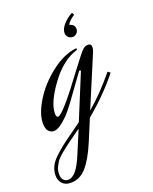

<svg xmlns="http://www.w3.org/2000/svg" viewBox="-279 -610 769 967"><g transform="rotate(-20 105.5 -126.5)"><path d="M295 -188 308 -178Q236 -87 132 0L85 113Q51 194 15.5 234.5Q-20 275 -69 275Q-100 275 -115 257Q-130 239 -130 215Q-130 190 -119.5 167.5Q-109 145 -85.5 123Q-62 101 -42 85Q-22 69 15 43Q52 17 72 2L167 -229Q170 -235 170 -237Q170 -242 167 -242Q162 -242 158 -235Q155 -232 126 -191Q97 -150 65.5 -107.5Q34 -65 18 -49Q-32 1 -60 1Q-76 1 -88 -11.5Q-100 -24 -100 -55Q-100 -105 -59 -172Q-18 -239 51 -292.5Q120 -346 188 -353V-344Q107 -320 40.5 -229Q-26 -138 -26 -81Q-26 -60 -16 -60Q10 -60 150 -250Q209 -329 223 -340Q235 -349 248 -349Q266 -349 266 -331Q266 -319 260 -305L146 -34Q221 -97 295 -188ZM8 156 60 32Q50 39 27 55.5Q4 72 -4.5 78Q-13 84 -30.5 97.5Q-48 111 -55 117Q-62 123 -74 134.5Q-86 146 -90.5 154Q-95 162 -101 173Q-107 184 -109 194Q-111 204 -111 216Q-111 232 -102.5 244Q-94 256 -76 256Q-33 256 8 156ZM228 -528 235 -515Q200 -492 195 -475Q222 -468 222 -444Q222 -431 212.5 -421.5Q203 -412 191 -412Q177 -412 167.5 -421.5Q158 -431 158 -445Q158 -467 179.5 -490.5Q201 -514 228 -528Z"/></g></svg>

Font: Dynalight
Style: Regular
Weight: 400
Designer: Astigmatic (AOETI)
Foundry: Astigmatic (AOETI)
Version: Version 1.000